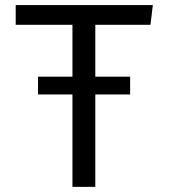

<svg xmlns="http://www.w3.org/2000/svg" viewBox="-20 -726 655 746"><path d="M127.7 -359V-428.2H261.5V-629.7H41V-706.2H573.8L564.6 -629.7H350.3V-428.2H485.6V-359H350.3V0H261.5V-359Z"/></svg>

Font: FiraCode Nerd Font Mono
Style: Regular
Weight: 400
Monospace: yes
Designer: Carrois Corporate, Edenspiekermann AG, Nikita Prokopov
Foundry: Carrois Corporate, Edenspiekermann AG, Nikita Prokopov
Version: Version 6.002;Nerd Fonts 3.4.0